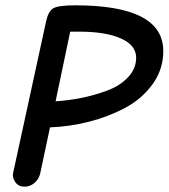

<svg xmlns="http://www.w3.org/2000/svg" viewBox="-20 -696 634 722"><path d="M72 6Q50 6 38 -10.5Q26 -27 29 -44L153 -614Q161 -652 179 -664Q197 -676 263 -676Q594 -676 594 -504Q594 -436 554.5 -380.5Q515 -325 451.5 -291Q388 -257 315.5 -238.5Q243 -220 168 -217L131 -43Q126 -22 109.5 -8Q93 6 72 6ZM189 -315Q236 -318 284.5 -327.5Q333 -337 382 -355Q431 -373 461.5 -405.5Q492 -438 492 -479Q492 -526 434.5 -551.5Q377 -577 277 -577H244Z"/></svg>

Font: Comic Neue
Style: Bold Italic
Weight: 700
Italic angle: -12°
Designer: Craig Rozynski
Foundry: Craig Rozynski
Version: Version 2.003